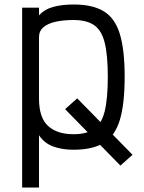

<svg xmlns="http://www.w3.org/2000/svg" viewBox="-20 -652 640 854"><path d="M569.5 36.5 515.5 84.5 269.5 -166.5 323.5 -214.5ZM78.5 182V-618H153.5V-583.5Q177.5 -610.5 216.5 -621.2Q255.5 -632 307 -632Q393 -632 442.5 -601.2Q492 -570.5 513.2 -500.2Q534.5 -430 534.5 -310Q534.5 -190 513.2 -119Q492 -48 442.5 -17Q393 14 307 14Q255 14 215.8 -0.8Q176.5 -15.5 153.5 -50.5V182ZM307 -55Q365.5 -55 398.8 -78.2Q432 -101.5 445.8 -157.5Q459.5 -213.5 459.5 -310Q459.5 -406.5 445.8 -461.8Q432 -517 398.8 -540Q365.5 -563 307 -563Q262 -563 227.2 -555.2Q192.5 -547.5 173 -530.8Q153.5 -514 153.5 -486.5V-213.5Q153.5 -128.5 193.8 -91.8Q234 -55 307 -55Z"/></svg>

Font: Victor Mono Thin
Style: Regular
Weight: 100
Monospace: yes
Designer: Rune Bjørnerås
Version: Version 1.561;gftools[0.9.30]